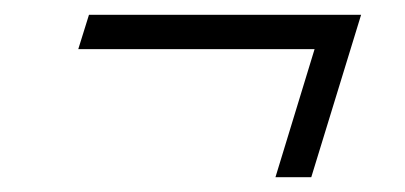

<svg xmlns="http://www.w3.org/2000/svg" viewBox="-20 -352 548 260"><path d="M100.5 -332H469L401.5 -112H353L406 -285.5H86Z"/></svg>

Font: Newsreader 24pt Medium
Style: Italic
Weight: 500
Italic angle: -17°
Designer: Hugues Gentile
Foundry: Production Type
Version: Version 1.003